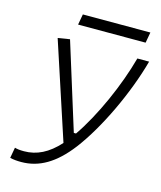

<svg xmlns="http://www.w3.org/2000/svg" viewBox="-125 -937 871 1038"><g transform="rotate(15 310.5 -418.5)"><path d="M92.8 9.8C191.9 9.8 278.3 -40 362.8 -150.4C465.3 -285.2 569.8 -506.8 620.6 -693.4H554.7C511.7 -534.2 427.2 -343.3 339.4 -215.8H327.1L176.3 -699.7L109.9 -689L287.1 -148.9C225.6 -80.6 162.6 -50.3 92.3 -50.3C68.4 -50.3 53.7 -52.2 40.5 -56.2L29.8 3.4C50.3 8.3 69.8 9.8 92.8 9.8ZM197.8 -787.6H575.7L586.4 -847.2H208.5Z"/></g></svg>

Font: Cascadia Mono NF Light
Style: Italic
Weight: 300
Italic angle: -10°
Monospace: yes
Designer: Aaron Bell
Foundry: Saja Typeworks
Version: Version 2404.023